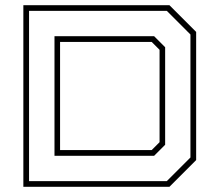

<svg xmlns="http://www.w3.org/2000/svg" viewBox="-20 -720 846 740"><path d="M70 0V-700H633L736 -597V-103L633 0ZM92 -22H623L714 -113V-587L623 -678H92ZM190 -119.5V-580.5H574L616.5 -538V-162L574 -119.5ZM211.5 -141.5H564.5L595 -172V-528L564.5 -558.5H211.5Z"/></svg>

Font: Tourney Expanded ExtraLight
Style: Regular
Weight: 200
Width: 7
Designer: Tyler Finck
Foundry: Etcetera Type Co
Version: Version 1.010; ttfautohint (v1.8.3)